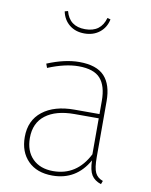

<svg xmlns="http://www.w3.org/2000/svg" viewBox="-85 -815 699 888"><g transform="rotate(10 264.0 -371.0)"><path d="M222 -11Q333 -11 388 -119V-288H274Q187 -288 138.5 -251Q90 -214 90 -144Q90 -82 125.5 -46.5Q161 -11 222 -11ZM410 -372V-110Q410 -59 420.5 -37Q431 -15 457 -6L451 10Q420 0 406 -22.5Q392 -45 391 -91Q334 10 222 10Q149 10 107.5 -32Q66 -74 66 -144Q66 -222 121 -265Q176 -308 270 -308H388V-370Q388 -440 357.5 -474.5Q327 -509 255 -509Q192 -509 112 -476L105 -495Q187 -529 255 -529Q336 -529 373 -489.5Q410 -450 410 -372ZM147 -748 162 -752Q180 -683 254 -683Q328 -683 347 -752L362 -748Q354 -709 325 -686Q296 -663 254 -663Q212 -663 183.5 -686Q155 -709 147 -748Z"/></g></svg>

Font: FiraSans
Style: Regular
Weight: 150
Designer: Carrois Corporate & Edenspiekermann AG
Foundry: Carrois Corporate GbR & Edenspiekermann AG
Version: Version 3.106;PS 003.106;hotconv 1.0.70;makeotf.lib2.5.58329